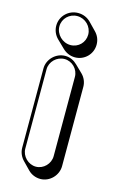

<svg xmlns="http://www.w3.org/2000/svg" viewBox="-122 -793 554 896"><g transform="rotate(15 155.0 -345.0)"><path d="M56 -659C56 -636 65 -615 81 -599L117 -564C133 -548 154 -538 178 -538C224 -538 261 -575 261 -621C261 -645 252 -665 236 -681L201 -717C185 -733 164 -742 140 -742C94 -742 56 -705 56 -659ZM50 -450V-67C50 -44 60 -23 75 -8L110 28C125 43 146 52 169 52C214 52 252 13 252 -32V-415C252 -437 243 -458 228 -473L192 -508C177 -523 157 -533 134 -533C89 -533 50 -495 50 -450ZM65 -450C65 -487 97 -518 134 -518C171 -518 202 -487 202 -450V-67C202 -30 171 2 134 2C97 2 65 -30 65 -67ZM71 -659C71 -697 102 -727 140 -727C179 -727 211 -695 211 -656C211 -618 181 -588 143 -588C104 -588 71 -621 71 -659Z"/></g></svg>

Font: Blanket
Style: Poster
Weight: 900
Foundry: Cannot Into Space Fonts
Version: Version 0.9